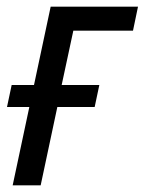

<svg xmlns="http://www.w3.org/2000/svg" viewBox="-20 -556 434 576"><path d="M18 0H102L152 -235H264L278 -301H165L200 -464H379L394 -536H132L82 -301H15L1 -235H68Z"/></svg>

Font: Noto Sans SemiCondensed
Style: Italic
Weight: 400
Width: 4
Italic angle: -12°
Designer: Monotype Design Team
Foundry: Monotype Imaging Inc.
Version: Version 2.013